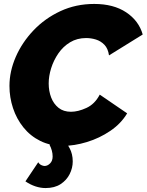

<svg xmlns="http://www.w3.org/2000/svg" viewBox="-20 -734 744 974"><path d="M299 6Q235 6 184.5 -19Q134 -44 99 -87.5Q64 -131 46 -185.5Q28 -240 28 -298Q28 -372 60 -445.5Q92 -519 150 -580Q208 -641 286.5 -677.5Q365 -714 458 -714Q556 -714 620 -671.5Q684 -629 704 -559L533 -453Q528 -488 509.5 -507Q491 -526 466.5 -533.5Q442 -541 417 -541Q371 -541 335.5 -519.5Q300 -498 276 -463Q252 -428 239.5 -388Q227 -348 227 -311Q227 -272 239.5 -239.5Q252 -207 277 -187Q302 -167 340 -167Q376 -167 418.5 -186.5Q461 -206 486 -254L625 -159Q594 -107 539.5 -70Q485 -33 421 -13.5Q357 6 299 6ZM211 220Q186 220 160 211.5Q134 203 109 186L174 89Q180 99 189.5 103.5Q199 108 206 108Q221 108 234 95Q247 82 247 60Q247 30 231 0L297 -36Q317 -12 333 17.5Q349 47 349 85Q349 118 333.5 149Q318 180 287.5 200Q257 220 211 220Z"/></svg>

Font: Raleway Black
Style: Italic
Weight: 900
Italic angle: -12°
Designer: Matt McInerney, Pablo Impallari, Rodrigo Fuenzalida
Foundry: Matt McInerney, Pablo Impallari, Rodrigo Fuenzalida
Version: Version 4.101;RELEASE